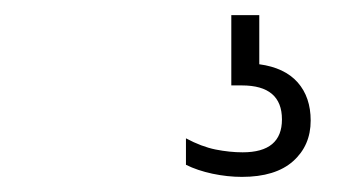

<svg xmlns="http://www.w3.org/2000/svg" viewBox="-20 -30 468 254"><path d="M300 204Q281 204 261 199.8Q241 195.5 226 188V153Q246.5 164 265.2 167.8Q284 171.5 301 171.5Q353 171.5 353 128Q353 83 300 83H286V-10H323V55Q356.5 59.5 373.8 79Q391 98.5 391 129.5Q391 162.5 367.8 183.2Q344.5 204 300 204Z"/></svg>

Font: Encode Sans Condensed Condensed Light
Style: Regular
Weight: 300
Width: 3
Designer: Multiple Designers
Foundry: Impallari Type
Version: Version 3.000; ttfautohint (v1.8.3) -l 8 -r 50 -G 200 -x 14 